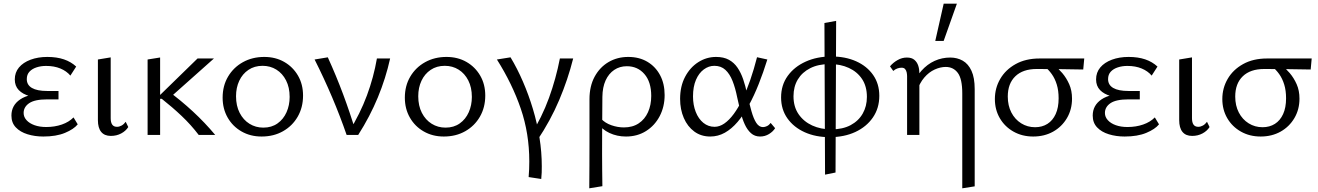

<svg xmlns="http://www.w3.org/2000/svg" viewBox="-20 -731 7138 1040"><path d="M214.5 8.5Q168.8 8.5 129.2 -3.7Q89.5 -15.9 65.7 -41Q41.9 -66 41.9 -104.9Q41.9 -160.5 89.3 -192.5Q136.7 -224.5 226.1 -224.5V-200.4Q178.1 -200.4 140.7 -210.5Q103.4 -220.7 81.7 -243Q60.1 -265.4 60.1 -300.8Q60.1 -338.4 82.7 -365.5Q105.3 -392.5 145.5 -407.6Q185.7 -422.6 236.4 -422.6Q287.6 -422.6 326.3 -409.4Q364.9 -396.2 392.7 -370.4L361.2 -321.5Q340.6 -346.1 307 -360Q273.5 -373.9 229.8 -373.9Q201.7 -373.9 177.9 -366.1Q154 -358.3 139.5 -342.7Q125.1 -327.2 125.1 -302.5Q125.1 -270.7 153.1 -254.5Q181.2 -238.2 235.5 -238.2H296.9V-192.7H235.5Q168.5 -192.7 138.2 -172.2Q108 -151.6 108 -119.1Q108 -97.3 123.8 -80Q139.5 -62.6 167.1 -52.8Q194.7 -43 230.2 -43Q276.5 -43 315.1 -56.5Q353.7 -69.9 378.3 -95L401 -57.5Q379.6 -31.1 332.1 -11.3Q284.6 8.5 214.5 8.5Z M580.5 5.2Q545.9 5.2 528.1 -16.5Q510.3 -38.3 510.3 -80.2V-408.7L579.6 -420.2V-90.5Q579.6 -67.7 587.9 -55.9Q596.2 -44.1 613.7 -44.1Q626.4 -44.1 638.8 -51Q651.2 -58 660.9 -71.3L674.8 -42.8Q661.3 -21.4 636.3 -8.1Q611.4 5.2 580.5 5.2Z M1056.4 0Q1014.7 -54.8 963.8 -103Q912.9 -151.2 856.2 -195.8H841.1V-210.6L1050 -414.2H1138.8L889.2 -192V-239Q959.7 -187.4 1025 -127Q1090.3 -66.6 1145.8 0ZM779.5 0V-408.7L847.3 -419.6V0Z M1397 8.5Q1336.2 8.5 1288.4 -18.9Q1240.6 -46.2 1213.3 -93.8Q1185.9 -141.5 1185.9 -202.1Q1185.9 -266.5 1215.4 -316.2Q1244.8 -365.9 1295.9 -394.3Q1347 -422.6 1411.5 -422.6Q1472.3 -422.6 1519.5 -395.6Q1566.7 -368.5 1594.1 -321.4Q1621.5 -274.3 1621.5 -213.1Q1621.5 -149.3 1592.6 -99Q1563.6 -48.8 1513 -20.2Q1462.5 8.5 1397 8.5ZM1406.3 -39.7Q1451.3 -39.7 1483.3 -62.5Q1515.3 -85.2 1532.1 -123.1Q1548.9 -161 1548.9 -206Q1548.9 -257.6 1529.5 -295.4Q1510.2 -333.2 1477.2 -353.8Q1444.2 -374.5 1402.2 -374.5Q1358.2 -374.5 1325.7 -352.5Q1293.2 -330.5 1275.9 -293.4Q1258.5 -256.3 1258.5 -209.7Q1258.5 -158.1 1278.1 -119.8Q1297.7 -81.5 1331.3 -60.6Q1364.8 -39.7 1406.3 -39.7Z M1857.6 0Q1822.3 -102.1 1778.9 -204.4Q1735.5 -306.6 1684.1 -408.7L1755.6 -420.5Q1801.2 -320.5 1838.6 -220.3Q1876 -120.1 1906 -20.1H1871.8Q1930.8 -115.4 1967.5 -214Q2004.1 -312.6 2021.6 -414.2H2093.2Q2069.6 -307.4 2026.8 -203.7Q1984 -100 1920.2 0Z M2384 8.5Q2323.2 8.5 2275.4 -18.9Q2227.6 -46.2 2200.3 -93.8Q2172.9 -141.5 2172.9 -202.1Q2172.9 -266.5 2202.4 -316.2Q2231.8 -365.9 2282.9 -394.3Q2334 -422.6 2398.5 -422.6Q2459.3 -422.6 2506.5 -395.6Q2553.7 -368.5 2581.1 -321.4Q2608.5 -274.3 2608.5 -213.1Q2608.5 -149.3 2579.6 -99Q2550.6 -48.8 2500 -20.2Q2449.5 8.5 2384 8.5ZM2393.3 -39.7Q2438.3 -39.7 2470.3 -62.5Q2502.3 -85.2 2519.1 -123.1Q2535.9 -161 2535.9 -206Q2535.9 -257.6 2516.5 -295.4Q2497.2 -333.2 2464.2 -353.8Q2431.2 -374.5 2389.2 -374.5Q2345.2 -374.5 2312.7 -352.5Q2280.2 -330.5 2262.9 -293.4Q2245.5 -256.3 2245.5 -209.7Q2245.5 -158.1 2265.1 -119.8Q2284.7 -81.5 2318.3 -60.6Q2351.8 -39.7 2393.3 -39.7Z M2911.7 238.5 2843.5 228.1Q2845.5 206.5 2846.2 185.3Q2847 164.2 2847 143.5Q2847 -7.7 2800.8 -142.7Q2754.5 -277.6 2671.6 -408.7L2745.4 -420.5Q2782.2 -359.4 2812.8 -288.4Q2843.5 -217.5 2866.6 -140.8Q2889.7 -64.1 2902.2 14.5Q2914.7 93.2 2914.7 169.6Q2914.7 187 2914.2 204.1Q2913.7 221.2 2911.7 238.5ZM3012.7 -414.2H3084.7Q3056.2 -300.5 3009 -189.1Q2961.9 -77.7 2890.1 29.3L2852.5 5.5Q2915.8 -96.2 2953.8 -201Q2991.7 -305.7 3012.7 -414.2Z M3171.9 289Q3172.5 227.5 3172.7 166Q3173 104.5 3173 44Q3173 -16.5 3173 -76Q3173 -135.6 3173 -193.4Q3173 -263.8 3200.7 -315.2Q3228.5 -366.6 3275.9 -394.6Q3323.4 -422.6 3383 -422.6Q3442.4 -422.6 3486.4 -396.5Q3530.4 -370.5 3555.2 -324.3Q3580.1 -278.2 3580.1 -216.1Q3580.1 -153.3 3553.4 -102Q3526.6 -50.8 3479.4 -21.2Q3432.2 8.5 3370.7 8.5Q3322.5 8.5 3281.1 -10.8Q3239.8 -30.1 3218.1 -64.7L3236.5 -87.5Q3257.4 -64.6 3291.5 -52.7Q3325.7 -40.8 3359.3 -40.8Q3406.8 -40.8 3439.8 -62.9Q3472.8 -84.9 3490.1 -123.5Q3507.5 -162.1 3507.5 -211.5Q3507.5 -287.3 3470.6 -329.8Q3433.8 -372.3 3375.4 -372.3Q3336.7 -372.3 3307 -352.3Q3277.4 -332.4 3260.4 -295.5Q3243.5 -258.5 3242.9 -205.9Q3242.4 -142.2 3242.1 -88.5Q3241.8 -34.9 3241.5 12.2Q3241.3 59.3 3241.3 102.8Q3241.3 146.4 3241.8 189.1Q3242.4 231.8 3242.9 277.5Z M3827.2 8.5Q3777.5 8.5 3740.8 -18.5Q3704.1 -45.4 3684 -91.8Q3663.9 -138.2 3663.9 -195.3Q3663.9 -263.6 3690.9 -314.8Q3717.9 -366 3762.4 -394.3Q3806.8 -422.6 3858.9 -422.6Q3900.2 -422.6 3928.3 -407.1Q3956.4 -391.6 3974.8 -364.5Q3993.3 -337.3 4005.5 -301.7Q4017.6 -266.1 4026.2 -226Q4038.7 -170 4050.3 -129Q4061.8 -87.9 4076.7 -65.2Q4091.6 -42.5 4112.9 -42.5Q4123.2 -42.5 4134.5 -48Q4145.9 -53.5 4154.4 -65.1L4178.6 -36.6Q4167 -18.1 4145.2 -4.8Q4123.4 8.5 4097.1 8.5Q4068 8.5 4047.8 -9.6Q4027.6 -27.7 4013.9 -57.8Q4000.2 -87.9 3990.9 -125.7Q3981.5 -163.5 3973.1 -203.8Q3963.2 -253.9 3948 -292.4Q3932.8 -330.9 3909.1 -352.7Q3885.4 -374.5 3849.1 -374.5Q3818.9 -374.5 3792.3 -354.9Q3765.6 -335.3 3749.7 -298.3Q3733.8 -261.3 3733.8 -208.7Q3733.8 -162.3 3748.6 -124.7Q3763.4 -87.1 3789.9 -65.6Q3816.5 -44.1 3850.6 -44.1Q3877.5 -44.1 3903.7 -62.2Q3929.9 -80.4 3954.5 -113.7Q3979.2 -147.1 4001.7 -193.8Q4024.2 -240.5 4044 -298Q4063.8 -355.5 4080.6 -421L4136.4 -408.7Q4114.5 -338.2 4089.6 -275.6Q4064.8 -213.1 4036.3 -160.9Q4007.8 -108.6 3975.4 -70.7Q3943 -32.7 3906.2 -12.1Q3869.4 8.5 3827.2 8.5Z M4474.2 12Q4398.2 12 4338.8 -14.7Q4279.4 -41.5 4245.1 -89.9Q4210.9 -138.3 4210.9 -203.2Q4210.9 -270.2 4246.8 -319.9Q4282.6 -369.5 4344.2 -397.3Q4405.7 -425.1 4483.4 -425.1Q4559.4 -425.1 4617.7 -398.9Q4676.1 -372.6 4709.5 -324.8Q4742.9 -276.9 4742.9 -212Q4742.9 -145 4708.1 -94.5Q4673.4 -44.1 4612.9 -16Q4552.4 12 4474.2 12ZM4449 215 4445.7 -606.5 4509.1 -617.9 4505.8 203.5ZM4482.9 -30.2Q4544.5 -30.2 4587.5 -53.1Q4630.5 -76.1 4653.1 -115.9Q4675.7 -155.6 4675.7 -206Q4675.7 -263.5 4649.5 -302.9Q4623.3 -342.3 4577.8 -363.1Q4532.4 -384 4474.6 -384Q4413.1 -384 4369 -361.8Q4325 -339.6 4301.5 -300.6Q4278.1 -261.6 4278.1 -209.7Q4278.1 -152.7 4305.6 -112.6Q4333.2 -72.5 4379.5 -51.3Q4425.7 -30.2 4482.9 -30.2Z M5192.3 289V-225.2Q5192.3 -303.5 5168.2 -336Q5144.1 -368.4 5102.7 -368.4Q5073.6 -368.4 5042.8 -354.4Q5012 -340.5 4986.5 -310.9Q4960.9 -281.3 4946.4 -235.2L4914.8 -252.9Q4937.7 -310.2 4970.2 -346.8Q5002.7 -383.4 5042.6 -401.3Q5082.6 -419.3 5126.9 -419.3Q5165 -419.3 5195 -402.2Q5225 -385.1 5242.3 -347.4Q5259.6 -309.8 5259.6 -248.3V278.4ZM4893.4 0V-318.1Q4893.4 -327.8 4891.3 -338.4Q4889.2 -349 4882.8 -356.7Q4876.5 -364.3 4863.5 -364.3Q4851.7 -364.3 4839.9 -359.9Q4828.1 -355.6 4818.6 -346.7L4800.8 -371.6Q4818 -392.2 4842 -405.7Q4865.9 -419.3 4892.2 -419.3Q4918.5 -419.3 4933 -406.8Q4947.5 -394.4 4953.8 -375.3Q4960 -356.3 4960 -334V0ZM5046 -509.1 5091.6 -711H5163.1L5091.4 -509.1Z M5576.5 8.5Q5516.6 8.5 5469.4 -18.3Q5422.2 -45.1 5395.5 -91.1Q5368.9 -137.1 5368.9 -194.5Q5368.9 -253.8 5397.9 -303.6Q5426.8 -353.5 5481.3 -383.8Q5535.7 -414.2 5611.5 -414.2H5853L5847.5 -354.5Q5783.8 -355.6 5720.6 -356.5Q5657.5 -357.3 5595.7 -357.3Q5520.5 -357.3 5479.6 -317.7Q5438.8 -278.2 5438.8 -208.1Q5438.8 -159.1 5458.2 -121.6Q5477.6 -84.2 5511.5 -63Q5545.3 -41.9 5586.8 -41.9Q5624.9 -41.9 5653.6 -60Q5682.3 -78.2 5698.2 -113.1Q5714.2 -148.1 5714.2 -198.3Q5714.2 -240.6 5704.3 -272.8Q5694.5 -305 5677.1 -329.5Q5659.8 -353.9 5637 -371.7L5688.6 -378.9Q5711.5 -361.5 5734 -335.2Q5756.4 -308.9 5771.6 -274.7Q5786.8 -240.5 5786.8 -196.6Q5786.8 -138 5759.3 -91.3Q5731.7 -44.5 5684.5 -18Q5637.2 8.5 5576.5 8.5Z M6071.5 8.5Q6025.8 8.5 5986.2 -3.7Q5946.5 -15.9 5922.7 -41Q5898.9 -66 5898.9 -104.9Q5898.9 -160.5 5946.3 -192.5Q5993.7 -224.5 6083.1 -224.5V-200.4Q6035.1 -200.4 5997.7 -210.5Q5960.4 -220.7 5938.7 -243Q5917.1 -265.4 5917.1 -300.8Q5917.1 -338.4 5939.7 -365.5Q5962.3 -392.5 6002.5 -407.6Q6042.7 -422.6 6093.4 -422.6Q6144.6 -422.6 6183.3 -409.4Q6221.9 -396.2 6249.7 -370.4L6218.2 -321.5Q6197.6 -346.1 6164 -360Q6130.5 -373.9 6086.8 -373.9Q6058.7 -373.9 6034.9 -366.1Q6011 -358.3 5996.5 -342.7Q5982.1 -327.2 5982.1 -302.5Q5982.1 -270.7 6010.1 -254.5Q6038.2 -238.2 6092.5 -238.2H6153.9V-192.7H6092.5Q6025.5 -192.7 5995.2 -172.2Q5965 -151.6 5965 -119.1Q5965 -97.3 5980.8 -80Q5996.5 -62.6 6024.1 -52.8Q6051.7 -43 6087.2 -43Q6133.5 -43 6172.1 -56.5Q6210.7 -69.9 6235.3 -95L6258 -57.5Q6236.6 -31.1 6189.1 -11.3Q6141.6 8.5 6071.5 8.5Z M6437.5 5.2Q6402.9 5.2 6385.1 -16.5Q6367.3 -38.3 6367.3 -80.2V-408.7L6436.6 -420.2V-90.5Q6436.6 -67.7 6444.9 -55.9Q6453.2 -44.1 6470.7 -44.1Q6483.4 -44.1 6495.8 -51Q6508.2 -58 6517.9 -71.3L6531.8 -42.8Q6518.3 -21.4 6493.3 -8.1Q6468.4 5.2 6437.5 5.2Z M6808.5 8.5Q6748.6 8.5 6701.4 -18.3Q6654.2 -45.1 6627.5 -91.1Q6600.9 -137.1 6600.9 -194.5Q6600.9 -253.8 6629.9 -303.6Q6658.8 -353.5 6713.3 -383.8Q6767.7 -414.2 6843.5 -414.2H7085L7079.5 -354.5Q7015.8 -355.6 6952.6 -356.5Q6889.5 -357.3 6827.7 -357.3Q6752.5 -357.3 6711.6 -317.7Q6670.8 -278.2 6670.8 -208.1Q6670.8 -159.1 6690.2 -121.6Q6709.6 -84.2 6743.5 -63Q6777.3 -41.9 6818.8 -41.9Q6856.9 -41.9 6885.6 -60Q6914.3 -78.2 6930.2 -113.1Q6946.2 -148.1 6946.2 -198.3Q6946.2 -240.6 6936.3 -272.8Q6926.5 -305 6909.1 -329.5Q6891.8 -353.9 6869 -371.7L6920.6 -378.9Q6943.5 -361.5 6966 -335.2Q6988.4 -308.9 7003.6 -274.7Q7018.8 -240.5 7018.8 -196.6Q7018.8 -138 6991.3 -91.3Q6963.7 -44.5 6916.5 -18Q6869.2 8.5 6808.5 8.5Z"/></svg>

Font: Ysabeau
Style: Bold
Weight: 700
Designer: Christian Thalmann (Catharsis Fonts)
Version: Version 2.000;gftools[0.9.27.dev2+g8671c4b]